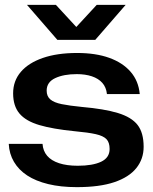

<svg xmlns="http://www.w3.org/2000/svg" viewBox="-20 -760 630 790"><path d="M296 10Q230 10 178.5 -2.5Q127 -15 92 -38Q57 -61 37.5 -94Q18 -127 16 -168H155Q157 -139 174 -119Q191 -99 223 -88.5Q255 -78 300 -78Q361 -78 396 -94.5Q431 -111 431 -147Q431 -174 418 -187.5Q405 -201 374 -208Q343 -215 288 -220Q197 -229 141.5 -245.5Q86 -262 60 -293Q34 -324 34 -376Q34 -427 65.5 -464Q97 -501 156 -521.5Q215 -542 297 -542Q374 -542 429.5 -522Q485 -502 517.5 -464.5Q550 -427 555 -373H420Q417 -401 401 -419Q385 -437 358 -446Q331 -455 296 -455Q242 -455 207 -438.5Q172 -422 172 -387Q172 -364 187 -351Q202 -338 234 -331.5Q266 -325 317 -320Q409 -312 465 -295Q521 -278 546 -246Q571 -214 571 -156Q571 -106 541 -68.5Q511 -31 450.5 -10.5Q390 10 296 10ZM216 -596 91 -740H210L294 -649L378 -740H497L372 -596Z"/></svg>

Font: Mona Sans Expanded SemiBold
Style: Regular
Weight: 600
Width: 7
Designer: Deni Anggara
Foundry: GitHub
Version: Version 2.000